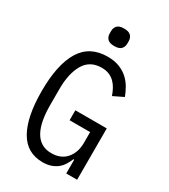

<svg xmlns="http://www.w3.org/2000/svg" viewBox="-213 -973 954 1085"><g transform="rotate(30 264.0 -430.5)"><path d="M268 -759Q237 -759 224 -773Q211 -787 211 -808V-824Q211 -845 224 -859Q237 -873 268 -873Q300 -873 313 -859Q326 -845 326 -824V-808Q326 -787 313 -773Q300 -759 268 -759ZM394 -90H389Q381 -71 370 -52.5Q359 -34 342.5 -20Q326 -6 302 3Q278 12 246 12Q142 12 91.5 -77.5Q41 -167 41 -334Q41 -508 96.5 -598.5Q152 -689 268 -689Q312 -689 345 -676Q378 -663 401 -642Q424 -621 439.5 -594Q455 -567 465 -540L399 -508Q391 -531 380.5 -550.5Q370 -570 355 -585Q340 -600 319 -609Q298 -618 270 -618Q194 -618 158 -557Q122 -496 122 -394V-289Q122 -238 129.5 -195.5Q137 -153 153.5 -122Q170 -91 197 -74Q224 -57 263 -57Q325 -57 359.5 -97Q394 -137 394 -200V-270H260V-335H465V0H394Z"/></g></svg>

Font: PlemolJP
Style: Regular
Weight: 400
Monospace: yes
Version: v2.0.4; ttfautohint (v1.8.4.7-5d5b-dirty) -l 6 -r 45 -G 200 